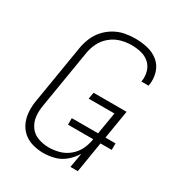

<svg xmlns="http://www.w3.org/2000/svg" viewBox="-176 -864 929 993"><g transform="rotate(30 288.0 -367.5)"><path d="M227 8Q260 8 293.5 -1Q327 -10 354.5 -33.5Q382 -57 400 -87L385 0H429L459 -183H526V-222H466L494 -392H297L290 -353H444L422 -222H265V-183H415V-180Q410 -149 396 -120Q382 -91 356 -69.5Q330 -48 299 -39.5Q268 -31 237 -31Q204 -31 173 -42Q142 -53 123.5 -79Q105 -105 101.5 -137.5Q98 -170 104 -204L161 -549Q166 -581 180.5 -611Q195 -641 222 -663.5Q249 -686 281 -695Q313 -704 345 -704Q374 -704 401.5 -697.5Q429 -691 450 -673Q471 -655 479 -627.5Q487 -600 483 -571Q482 -568 481 -566H525L526 -573Q532 -610 521 -645.5Q510 -681 482.5 -703.5Q455 -726 419 -734.5Q383 -743 345 -743Q314 -743 282.5 -737Q251 -731 221.5 -714Q192 -697 170 -672Q148 -647 135.5 -616.5Q123 -586 118 -555L61 -210Q55 -177 56.5 -143.5Q58 -110 70.5 -80.5Q83 -51 106.5 -30.5Q130 -10 161.5 -1Q193 8 227 8Z"/></g></svg>

Font: Iosevka Sparkle Extralight
Style: Italic
Weight: 200
Italic angle: -9°
Designer: Belleve Invis
Foundry: Belleve Invis
Version: Version 4.5.0; ttfautohint (v1.8.3)